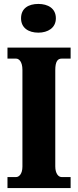

<svg xmlns="http://www.w3.org/2000/svg" viewBox="-20 -956 395 976"><path d="M175 -790C223 -790 264 -814 264 -863C264 -914 223 -936 175 -936C125 -936 87 -914 87 -863C87 -814 125 -790 175 -790ZM18 0H339V-56H293C277 -56 261 -74 261 -110V-600C261 -643 273 -658 293 -658H339V-714H18V-658H62C76 -658 94 -643 94 -601V-109C94 -71 76 -56 62 -56H18Z"/></svg>

Font: Noto Serif Myanmar ExtraCondensed Black
Style: Regular
Weight: 900
Width: 2
Designer: Ben Mitchell and the Monotype Design Team
Foundry: Monotype Imaging Inc.
Version: Version 2.106